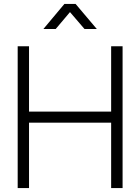

<svg xmlns="http://www.w3.org/2000/svg" viewBox="-20 -955 712 975"><path d="M69.8 0V-720.2H127.4V-388.2H544.4V-720.2H602.5V0H544.4V-332H127.4V0ZM200.2 -807.6 307.1 -935.1H363.8L471.7 -807.6H409.2L335.4 -893.6L262.7 -807.6Z"/></svg>

Font: Manrope Light
Style: Regular
Weight: 300
Designer: Mikhail Sharanda
Foundry: Mikhail Sharanda
Version: Version 4.505;FEAKit 1.0